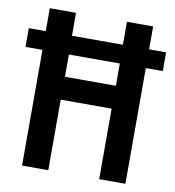

<svg xmlns="http://www.w3.org/2000/svg" viewBox="-82 -786 784 858"><g transform="rotate(10 309.5 -357.0)"><path d="M75 0V-525H-2V-610H75V-714H194V-610H425V-714H544V-610H621V-525H544V0H425V-320H194V0ZM195 -424H426V-525H195Z"/></g></svg>

Font: Noto Sans Malayalam Condensed SemiBold
Style: Regular
Weight: 600
Width: 3
Designer: Jelle Bosma - Monotype Design Team
Foundry: Monotype Imaging Inc.
Version: Version 2.104; ttfautohint (v1.8.4.7-5d5b)